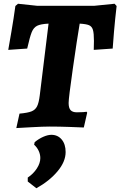

<svg xmlns="http://www.w3.org/2000/svg" viewBox="-20 -675 642 1024"><path d="M125 -416 24 -409Q28 -431 40.5 -504Q53 -577 62 -643L76 -655L179 -644H482L591 -655L602 -643Q594 -576 588 -506Q582 -436 581 -416L480 -409L481 -457Q481 -498 475.5 -516Q470 -534 455 -540.5Q440 -547 405 -549Q391 -467 368.5 -309.5Q346 -152 346 -126Q346 -99 356.5 -87.5Q367 -76 390 -76Q410 -76 424 -77Q438 -78 442 -79L445 -74L427 5Q406 4 351 2Q296 0 245 0Q209 0 148 3.5Q87 7 67 8L84 -69Q128 -73 148 -81Q168 -89 177.5 -107.5Q187 -126 192 -166L239 -549Q197 -547 178 -537.5Q159 -528 149 -503Q139 -478 125 -416ZM254 44Q288 44 309 69Q330 94 330 136Q330 187 287 238.5Q244 290 174 329L128 293V272Q158 252 176.5 223.5Q195 195 195 168Q195 148 186 129Q177 110 162 97L165 83Q187 65 211 54.5Q235 44 254 44Z"/></svg>

Font: Alegreya SC ExtraBold
Style: Italic
Weight: 800
Italic angle: -7°
Designer: Juan Pablo del Peral
Foundry: Huerta Tipografica
Version: Version 2.007; ttfautohint (v1.6)